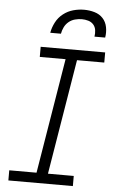

<svg xmlns="http://www.w3.org/2000/svg" viewBox="-62 -997 625 1038"><g transform="rotate(5 250.0 -477.5)"><path d="M374 0H24V-55H172L275 -680H135V-735H485V-680H337L234 -55H374ZM180 -815Q185 -844 199.5 -872Q214 -900 239 -919.5Q264 -939 293.5 -947Q323 -955 352 -955Q381 -955 408.5 -947Q436 -939 454 -919.5Q472 -900 477.5 -872Q483 -844 478 -815H420Q423 -833 420.5 -850.5Q418 -868 407 -880.5Q396 -893 379 -898Q362 -903 344 -903Q326 -903 307 -898Q288 -893 273 -880.5Q258 -868 249.5 -850.5Q241 -833 238 -815Z"/></g></svg>

Font: Iosevka Light
Style: Italic
Weight: 300
Italic angle: -9°
Monospace: yes
Designer: Belleve Invis
Foundry: Belleve Invis
Version: Version 32.5.0; ttfautohint (v1.8.4)